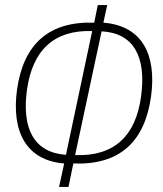

<svg xmlns="http://www.w3.org/2000/svg" viewBox="-20 -734 641 754"><path d="M212 0H249L268 -92C450 -85 548 -177 573 -354C596 -520 538 -633 386 -645L401 -714H364L350 -645C170 -651 72 -559 47 -383C24 -217 83 -104 232 -92ZM239 -126C113 -135 65 -229 86 -382C108 -537 192 -617 342 -612ZM275 -125 379 -611C507 -604 555 -509 534 -355C513 -199 427 -119 275 -125Z"/></svg>

Font: Noto Sans ExtraCondensed ExtraLight
Style: Italic
Weight: 200
Width: 2
Italic angle: -12°
Designer: Monotype Design Team
Foundry: Monotype Imaging Inc.
Version: Version 2.013